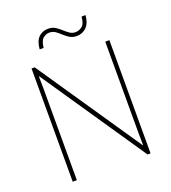

<svg xmlns="http://www.w3.org/2000/svg" viewBox="-159 -1020 1016 1138"><g transform="rotate(-20 349.0 -451.0)"><path d="M594 0H575L130 -655H128Q129 -612 129 -577Q129 -542 129 -502V0H103V-714H123L567 -61H569Q568 -99 568 -138Q568 -177 568 -211V-714H594ZM187 -804Q191 -854 214.5 -878Q238 -902 276 -902Q301 -902 319.5 -890.5Q338 -879 353.5 -864.5Q369 -850 385.5 -838.5Q402 -827 422 -827Q444 -827 463.5 -841.5Q483 -856 487 -902H512Q508 -853 483.5 -828Q459 -803 421 -803Q396 -803 377.5 -814.5Q359 -826 343.5 -840.5Q328 -855 312 -866.5Q296 -878 274 -878Q254 -878 235.5 -863.5Q217 -849 212 -804Z"/></g></svg>

Font: Noto Sans Myanmar Thin
Style: Regular
Weight: 100
Designer: Monotype Design Team
Foundry: Monotype Imaging Inc.
Version: Version 2.107; ttfautohint (v1.8.4.7-5d5b)